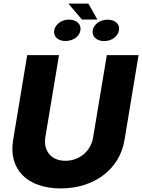

<svg xmlns="http://www.w3.org/2000/svg" viewBox="-20 -1032 786 1061"><path d="M468.4 -1012.1H357.6L432.9 -924H518.1ZM279.5 -864.7C273.8 -830.6 300.1 -805.4 340.9 -805.4C384.2 -805.4 419.4 -830.3 424.4 -864.7C430 -897 404.5 -923.7 360.4 -923.7C319.6 -923.7 285.2 -897 279.5 -864.7ZM492.2 -864.7C486.9 -830.3 513.8 -805 555 -805C599.1 -805 632.1 -831.7 637.4 -864.7C643.1 -897 618.6 -923.3 574.6 -923.3C533.7 -923.3 498.2 -898.1 492.2 -864.7ZM570.3 -727.3 494.7 -273.4C483 -198.2 420.1 -143.5 341.3 -143.5C263.1 -143.5 218.8 -198.2 230.5 -273.4L306.1 -727.3H130.3L52.6 -258.2C25.9 -95.5 131 9.2 315.7 9.2C499.3 9.2 641.3 -95.5 668 -258.2L745.7 -727.3Z"/></svg>

Font: TID UI Extra Bold
Style: Italic
Weight: 800
Italic angle: -9.39999°
Designer: The TID Project Authors
Foundry: Bakken & Bæck
Version: Version 1.001;hotconv 1.0.109;makeotfexe 2.5.65596